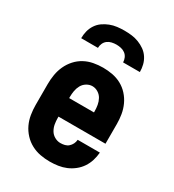

<svg xmlns="http://www.w3.org/2000/svg" viewBox="-181 -842 862 952"><g transform="rotate(30 250.0 -366.0)"><path d="M252 8Q225 8 198 3Q171 -2 146.5 -15Q122 -28 103 -48.5Q84 -69 72.5 -93.5Q61 -118 56.5 -145.5Q52 -173 52 -200V-320Q52 -347 56.5 -374Q61 -401 72.5 -426Q84 -451 102.5 -471.5Q121 -492 145 -505Q169 -518 196 -523Q223 -528 250 -528Q277 -528 304 -523Q331 -518 355 -505Q379 -492 397.5 -471.5Q416 -451 427.5 -426Q439 -401 443.5 -374Q448 -347 448 -320V-207H179V-200Q179 -182 182 -164.5Q185 -147 194 -131.5Q203 -116 219 -107Q235 -98 252 -98Q265 -98 277 -101Q289 -104 298 -112Q307 -120 312.5 -131Q318 -142 319 -155H446Q444 -131 437 -108.5Q430 -86 417 -66.5Q404 -47 385 -32Q366 -17 344.5 -8Q323 1 299.5 4.5Q276 8 252 8ZM321 -313V-320Q321 -337 318 -354.5Q315 -372 306.5 -387.5Q298 -403 282.5 -412.5Q267 -422 250 -422Q233 -422 217.5 -412.5Q202 -403 193.5 -387.5Q185 -372 182 -354.5Q179 -337 179 -320V-313ZM82 -600Q82 -621 87 -641Q92 -661 103.5 -678.5Q115 -696 132 -708Q149 -720 168.5 -727.5Q188 -735 208.5 -737.5Q229 -740 250 -740Q271 -740 291.5 -737.5Q312 -735 331.5 -727.5Q351 -720 368 -708Q385 -696 396.5 -678.5Q408 -661 413 -641Q418 -621 418 -600H322Q322 -613 316.5 -625.5Q311 -638 300.5 -646Q290 -654 276.5 -657Q263 -660 250 -660Q237 -660 223.5 -657Q210 -654 199.5 -646Q189 -638 183.5 -625.5Q178 -613 178 -600Z"/></g></svg>

Font: Iosevka Curly Slab Heavy
Style: Regular
Weight: 900
Monospace: yes
Designer: Belleve Invis
Foundry: Belleve Invis
Version: Version 22.1.2; ttfautohint (v1.8.4)